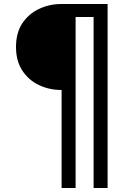

<svg xmlns="http://www.w3.org/2000/svg" viewBox="-20 -720 618 960"><path d="M288 -270Q226 -270 174 -295Q122 -320 91 -368Q60 -416 60 -485Q60 -555 91 -602.5Q122 -650 174 -675Q226 -700 288 -700H518V220H448V-635H358V220H288Z"/></svg>

Font: Jost*
Style: Regular
Weight: 400
Version: Version 3.7